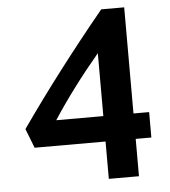

<svg xmlns="http://www.w3.org/2000/svg" viewBox="-51 -747 702 793"><g transform="rotate(-5 300.0 -351.0)"><path d="M172.9 -261.2H368.2V-522Q256.3 -389.2 172.9 -261.2ZM493.2 -1H368.2V-155.8H74.2L43 -235.8Q201.2 -461.9 397.9 -701.2H493.2V-261.2H558.1V-155.8H493.2Z"/></g></svg>

Font: LT Hoop SemBd
Style: Regular
Weight: 600
Designer: Daniel Lyons
Foundry: LyonsType
Version: Version 1.000